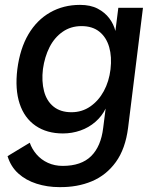

<svg xmlns="http://www.w3.org/2000/svg" viewBox="-20 -535 655 787"><path d="M403 -11 413 -90Q398 -59 371 -35.5Q344 -12 309.5 0Q275 12 238 12Q172 12 126 -19.5Q80 -51 60.5 -110Q41 -169 51 -251Q62 -336 96.5 -394.5Q131 -453 185.5 -484Q240 -515 308 -515Q351 -515 380.5 -499.5Q410 -484 428 -460Q446 -436 453 -408L465 -503H566L505 -11Q494 75 455 129Q416 183 356.5 208Q297 233 223 232Q174 232 130 218Q86 204 55 176Q24 148 11 105L102 50Q111 76 130 98Q149 120 176.5 132.5Q204 145 237 145Q313 145 353.5 105Q394 65 403 -11ZM273 -75Q316 -75 350 -98.5Q384 -122 405.5 -161.5Q427 -201 433 -251Q439 -302 427.5 -342Q416 -382 387.5 -405Q359 -428 314 -428Q270 -428 236.5 -404.5Q203 -381 183 -341.5Q163 -302 156 -252Q150 -202 160.5 -161.5Q171 -121 199.5 -98Q228 -75 273 -75Z"/></svg>

Font: Inclusive Sans Medium
Style: Italic
Weight: 500
Italic angle: -7°
Designer: Olivia King
Foundry: Olivia King
Version: Version 2.004